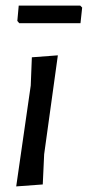

<svg xmlns="http://www.w3.org/2000/svg" viewBox="-20 -663 314 687"><path d="M267 -643 274 -636 268 -580H49L42 -588L47 -643ZM187 -465 138 -111 133 -3 38 4 90 -357 94 -458Z"/></svg>

Font: Alegreya Sans SC Medium
Style: Italic
Weight: 500
Italic angle: -7°
Designer: Juan Pablo del Peral
Foundry: Huerta Tipografica
Version: Version 2.007